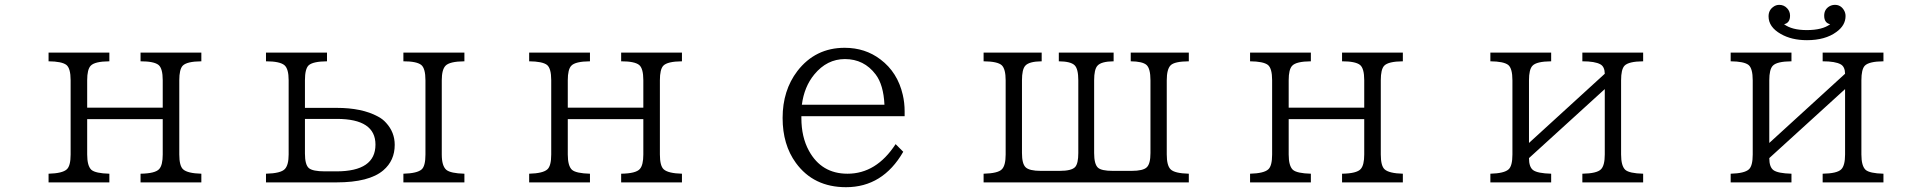

<svg xmlns="http://www.w3.org/2000/svg" viewBox="-20 -759 8040 799"><path d="M182.1 -540H435.1V-503.9Q374 -503.4 357.4 -485.4Q342.8 -470.2 342.8 -425.3V-311H657.2V-425.3Q657.2 -474.6 639.6 -488.8Q620.6 -503.9 564.9 -503.9V-540H817.9V-503.9Q757.3 -503.4 740.2 -485.4Q726.1 -470.2 726.1 -425.3V-116.2Q726.1 -68.4 742.2 -54.2Q760.7 -37.6 817.9 -36.1V0H564.9V-36.1Q626.5 -37.1 642.6 -55.7Q657.2 -71.8 657.2 -116.2V-263.2H342.8V-116.2Q342.8 -68.4 360.4 -52.2Q377.4 -37.6 435.1 -36.1V0H182.1V-36.1Q239.7 -37.6 257.8 -54.2Q273.9 -68.4 273.9 -116.2V-425.3Q273.9 -474.6 256.3 -488.8Q237.3 -503.4 182.1 -503.9Z M1086.9 -540H1340.8V-503.9Q1282.7 -503.4 1264.6 -487.3Q1249 -472.7 1249 -425.3V-310.1H1380.9Q1486.3 -310.1 1552.2 -274.4Q1572.3 -264.2 1586.9 -247.6Q1622.6 -208.5 1622.6 -156.2Q1622.6 -90.8 1575.2 -50.3Q1516.6 0 1379.9 0H1086.9V-36.1Q1148.9 -37.6 1165.5 -55.7Q1181.2 -72.3 1181.2 -116.2V-425.3Q1181.2 -472.2 1164.1 -487.3Q1145 -503.9 1086.9 -503.9ZM1249 -264.2V-120.1Q1249 -73.7 1265.1 -59.6Q1281.2 -45.9 1331.5 -45.9H1379.9Q1542.5 -45.9 1542.5 -157.2Q1542.5 -264.2 1381.8 -264.2ZM1658.7 -540H1912.6V-503.9Q1851.1 -503.4 1834 -485.4Q1818.4 -469.2 1818.4 -424.8V-116.2Q1818.4 -68.4 1837.4 -52.2Q1855 -37.6 1912.6 -36.1V0H1658.7V-36.1Q1716.3 -37.6 1734.9 -54.2Q1750.5 -68.4 1750.5 -116.2V-424.8Q1750.5 -474.6 1732.9 -488.8Q1713.9 -503.9 1658.7 -503.9Z M2182.1 -540H2435.1V-503.9Q2374 -503.4 2357.4 -485.4Q2342.8 -470.2 2342.8 -425.3V-311H2657.2V-425.3Q2657.2 -474.6 2639.6 -488.8Q2620.6 -503.9 2564.9 -503.9V-540H2817.9V-503.9Q2757.3 -503.4 2740.2 -485.4Q2726.1 -470.2 2726.1 -425.3V-116.2Q2726.1 -68.4 2742.2 -54.2Q2760.7 -37.6 2817.9 -36.1V0H2564.9V-36.1Q2626.5 -37.1 2642.6 -55.7Q2657.2 -71.8 2657.2 -116.2V-263.2H2342.8V-116.2Q2342.8 -68.4 2360.4 -52.2Q2377.4 -37.6 2435.1 -36.1V0H2182.1V-36.1Q2239.7 -37.6 2257.8 -54.2Q2273.9 -68.4 2273.9 -116.2V-425.3Q2273.9 -474.6 2256.3 -488.8Q2237.3 -503.4 2182.1 -503.9Z M3314.9 -275.4V-267.6Q3314.9 -189 3346.2 -131.8Q3398.4 -36.1 3506.8 -36.1Q3627 -36.1 3707 -159.2L3738.8 -127.4Q3653.8 20 3500.5 20Q3365.7 20 3292 -81.1Q3236.8 -156.7 3236.8 -268.1Q3236.8 -382.8 3298.3 -463.4Q3373 -560.1 3495.1 -560.1Q3580.6 -560.1 3644 -511.7Q3715.3 -458 3736.8 -364.7Q3744.6 -331.1 3744.6 -295.4V-275.4ZM3660.6 -323.2Q3656.7 -406.2 3624 -449.2Q3575.7 -513.2 3496.1 -513.2Q3421.4 -513.2 3368.7 -449.2Q3326.7 -398.4 3316.9 -323.2Z M4073.2 -540H4314.9V-503.9Q4262.2 -503.4 4246.6 -485.4Q4232.9 -470.2 4232.9 -424.8V-122.1Q4232.9 -77.6 4248 -63Q4263.2 -47.9 4312 -47.9H4389.2Q4440.4 -47.9 4454.6 -64.5Q4467.3 -79.1 4467.3 -122.1V-424.8Q4467.3 -472.2 4452.1 -487.3Q4436 -503.4 4386.2 -503.9V-540H4614.3V-503.9Q4562.5 -503.4 4546.9 -485.4Q4533.2 -470.2 4533.2 -424.8V-122.1Q4533.2 -76.2 4548.8 -61.5Q4563 -47.9 4611.3 -47.9H4688.5Q4737.3 -47.9 4752.4 -63Q4767.6 -77.6 4767.6 -122.1V-424.8Q4767.6 -474.1 4751 -488.8Q4734.4 -503.4 4685.5 -503.9V-540H4927.2V-503.9Q4867.7 -503.4 4851.6 -487.3Q4835.4 -471.2 4835.4 -424.8V-116.2Q4835.4 -69.8 4851.6 -54.2Q4868.2 -37.6 4927.2 -36.1V0H4073.2V-36.1Q4132.8 -37.6 4148.9 -54.2Q4165 -69.8 4165 -116.2V-424.8Q4165 -471.7 4148.9 -487.3Q4131.8 -503.4 4073.2 -503.9Z M5182.1 -540H5435.1V-503.9Q5374 -503.4 5357.4 -485.4Q5342.8 -470.2 5342.8 -425.3V-311H5657.2V-425.3Q5657.2 -474.6 5639.6 -488.8Q5620.6 -503.9 5564.9 -503.9V-540H5817.9V-503.9Q5757.3 -503.4 5740.2 -485.4Q5726.1 -470.2 5726.1 -425.3V-116.2Q5726.1 -68.4 5742.2 -54.2Q5760.7 -37.6 5817.9 -36.1V0H5564.9V-36.1Q5626.5 -37.1 5642.6 -55.7Q5657.2 -71.8 5657.2 -116.2V-263.2H5342.8V-116.2Q5342.8 -68.4 5360.4 -52.2Q5377.4 -37.6 5435.1 -36.1V0H5182.1V-36.1Q5239.7 -37.6 5257.8 -54.2Q5273.9 -68.4 5273.9 -116.2V-425.3Q5273.9 -474.6 5256.3 -488.8Q5237.3 -503.4 5182.1 -503.9Z M6182.1 -540H6435.1V-503.9Q6374 -503.4 6357.4 -485.4Q6342.8 -470.2 6342.8 -424.8V-164.1L6658.2 -452.1Q6657.7 -481.4 6640.1 -491.2Q6617.7 -503.9 6564.9 -503.9V-540H6817.9V-503.9Q6757.3 -503.4 6740.2 -485.4Q6726.1 -470.2 6726.1 -424.8V-116.2Q6726.1 -68.4 6743.7 -52.2Q6760.3 -37.6 6817.9 -36.1V0H6564.9V-36.1Q6625 -37.1 6642.1 -54.2Q6658.2 -69.8 6658.2 -116.2V-388.2L6342.8 -101.1Q6342.8 -63.5 6360.4 -50.8Q6378.9 -37.6 6435.1 -36.1V0H6182.1V-36.1Q6239.7 -37.6 6257.8 -54.2Q6273.9 -68.4 6273.9 -116.2V-424.8Q6273.9 -474.6 6256.3 -488.8Q6237.3 -503.4 6182.1 -503.9Z M7596.2 -658.2Q7571.3 -663.6 7571.3 -693.8Q7571.3 -720.7 7594.2 -733.4Q7604.5 -738.8 7616.2 -738.8Q7639.6 -738.8 7652.8 -717.8Q7660.2 -706.1 7660.2 -692.4Q7660.2 -653.3 7622.1 -626Q7575.7 -591.8 7499.5 -591.8Q7435.5 -591.8 7390.6 -617.7Q7339.8 -646.5 7339.8 -690.9Q7339.8 -716.3 7358.9 -730Q7370.1 -738.8 7384.3 -738.8Q7404.3 -738.8 7417.5 -724.1Q7429.2 -711.4 7429.2 -693.8Q7429.2 -663.6 7404.3 -658.2Q7437 -633.8 7499 -633.8Q7563.5 -633.8 7596.2 -658.2ZM7182.1 -540H7435.1V-503.9Q7374 -503.4 7357.4 -485.4Q7342.8 -470.2 7342.8 -424.8V-164.1L7658.2 -452.1Q7657.7 -481.4 7640.1 -491.2Q7617.7 -503.9 7564.9 -503.9V-540H7817.9V-503.9Q7757.3 -503.4 7740.2 -485.4Q7726.1 -470.2 7726.1 -424.8V-116.2Q7726.1 -68.4 7743.7 -52.2Q7760.3 -37.6 7817.9 -36.1V0H7564.9V-36.1Q7625 -37.1 7642.1 -54.2Q7658.2 -69.8 7658.2 -116.2V-388.2L7342.8 -101.1Q7342.8 -63.5 7360.4 -50.8Q7378.9 -37.6 7435.1 -36.1V0H7182.1V-36.1Q7239.7 -37.6 7257.8 -54.2Q7273.9 -68.4 7273.9 -116.2V-424.8Q7273.9 -474.6 7256.3 -488.8Q7237.3 -503.4 7182.1 -503.9Z"/></svg>

Font: BIZ UDPMincho
Style: Regular
Weight: 400
Designer: TypeBank Co., Ltd.
Foundry: Morisawa Inc.
Version: Version 1.06